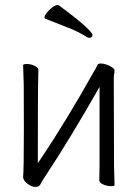

<svg xmlns="http://www.w3.org/2000/svg" viewBox="-20 -728 540 756"><path d="M121 8Q104 8 87.5 -5Q71 -18 71 -31Q74 -61 74 -217.5Q74 -374 73.5 -395Q73 -416 72 -438.5Q71 -461 71 -471Q71 -476 86 -476Q101 -476 116 -469Q131 -462 131 -453L130 -394Q129 -375 129 -102V-86L138 -99Q240 -250 353 -452Q356 -455 363 -471Q366 -478 376.5 -478Q387 -478 400 -473.5Q413 -469 422 -462.5Q431 -456 431 -452Q431 -443 429.5 -436.5Q428 -430 428 -415L429 -79Q429 -59 430 -35Q431 -11 431 1Q431 5 416 5Q401 5 386 -2Q371 -9 371 -18Q371 -43 372 -81V-386Q255 -180 155 -29Q146 -16 139 -2Q133 8 121 8ZM331 -579Q329 -579 322 -582Q290 -603 247 -619.5Q204 -636 159 -654Q155 -656 155 -659Q155 -666 164 -677.5Q173 -689 185.5 -698.5Q198 -708 206 -708Q211 -708 212 -707Q286 -652 315 -625Q344 -598 344 -591Q344 -579 331 -579Z"/></svg>

Font: Moon Stars Kai HW Light
Style: Regular
Weight: 300
Designer: GuiWonder
Version: Version 1.101